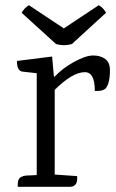

<svg xmlns="http://www.w3.org/2000/svg" viewBox="-20 -717 446 737"><path d="M402 -448Q402 -396 385 -377Q372 -366 344 -368Q344 -440 306 -440Q258 -440 190 -372V-47L276 -41Q280 0 248 0H48V-8Q48 -32 62 -38Q69 -42 79 -43L121 -45V-436L67 -442Q45 -444 45 -483L180 -500L187 -423H190Q220 -455 264.5 -479.5Q309 -504 337.5 -504Q366 -504 384 -490.5Q402 -477 402 -448ZM387 -668 256 -548Q225 -539 195 -548L63 -668Q75 -688 91 -697L225 -608L359 -697Q376 -688 387 -668Z"/></svg>

Font: Karma
Style: Regular
Weight: 400
Designer: Joana Correia
Foundry: Indian Type Foundry
Version: Version 1.202;PS 1.0;hotconv 1.0.78;makeotf.lib2.5.61930; tt